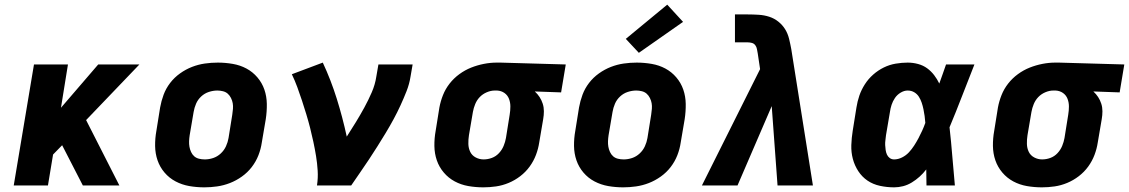

<svg xmlns="http://www.w3.org/2000/svg" viewBox="-20 -797 4851 825"><path d="M39 0 126 -520H272L242 -334L402 -520H579L350 -281L493 0H336L247 -173L208 -133L186 0Z M858 8Q825 8 793.5 2.5Q762 -3 734.5 -17.5Q707 -32 687 -55.5Q667 -79 657 -108Q647 -137 646.5 -169.5Q646 -202 652 -235L668 -335Q673 -363 683 -390Q693 -417 711 -440.5Q729 -464 753.5 -481.5Q778 -499 805 -509.5Q832 -520 860 -524Q888 -528 916 -528Q948 -528 980 -522.5Q1012 -517 1039 -502.5Q1066 -488 1086 -464.5Q1106 -441 1116 -412Q1126 -383 1126.5 -350.5Q1127 -318 1122 -285L1105 -185Q1101 -157 1090.5 -130Q1080 -103 1062 -79.5Q1044 -56 1019.5 -38.5Q995 -21 968 -10.5Q941 0 913 4Q885 8 858 8ZM860 -112Q878 -112 896 -118Q914 -124 928.5 -137.5Q943 -151 951 -168.5Q959 -186 962 -204L978 -304Q980 -317 981 -329.5Q982 -342 980 -353.5Q978 -365 972.5 -376Q967 -387 958.5 -394.5Q950 -402 938 -405Q926 -408 914 -408Q896 -408 877.5 -402Q859 -396 844.5 -382.5Q830 -369 822.5 -351.5Q815 -334 812 -316L795 -216Q793 -203 792.5 -190.5Q792 -178 794 -166.5Q796 -155 801 -144Q806 -133 814.5 -125.5Q823 -118 835 -115Q847 -112 860 -112Z M1342 0Q1347 -32 1345 -64Q1343 -96 1338 -126.5Q1333 -157 1326.5 -187.5Q1320 -218 1312.5 -247.5Q1305 -277 1296 -306.5Q1287 -336 1277.5 -365Q1268 -394 1257.5 -422.5Q1247 -451 1234 -478L1367 -528Q1402 -453 1427 -373Q1452 -293 1470 -210Q1490 -241 1509 -272Q1528 -303 1545.5 -335Q1563 -367 1577.5 -400.5Q1592 -434 1597 -468L1606 -520H1753L1744 -468Q1739 -436 1727 -405.5Q1715 -375 1701 -344.5Q1687 -314 1671 -284.5Q1655 -255 1637.5 -226Q1620 -197 1602 -168.5Q1584 -140 1565.5 -112Q1547 -84 1527.5 -56Q1508 -28 1489 0Z M2057 8Q2024 8 1992.5 2.5Q1961 -3 1934 -17.5Q1907 -32 1887 -55.5Q1867 -79 1857 -108Q1847 -137 1846.5 -169.5Q1846 -202 1852 -235L1868 -335Q1873 -362 1883.5 -388.5Q1894 -415 1912 -438Q1930 -461 1954 -478.5Q1978 -496 2004.5 -506.5Q2031 -517 2059 -522.5Q2087 -528 2114 -528Q2118 -528 2122.5 -528Q2127 -528 2131 -528L2411 -520L2391 -400L2278 -404Q2290 -393 2298.5 -380Q2307 -367 2312 -351.5Q2317 -336 2317 -319Q2317 -302 2314 -285L2297 -185Q2293 -158 2283 -131.5Q2273 -105 2256 -81.5Q2239 -58 2215.5 -40Q2192 -22 2165.5 -11Q2139 0 2111.5 4Q2084 8 2057 8ZM2058 -112Q2076 -112 2093.5 -118.5Q2111 -125 2124 -139Q2137 -153 2144 -170Q2151 -187 2154 -204L2170 -304Q2173 -322 2173 -339.5Q2173 -357 2167 -372.5Q2161 -388 2147.5 -397.5Q2134 -407 2116 -408H2111Q2110 -408 2108.5 -408Q2107 -408 2106 -408Q2089 -408 2071.5 -400.5Q2054 -393 2041.5 -380Q2029 -367 2022 -350Q2015 -333 2012 -316L1995 -216Q1992 -197 1992.5 -178.5Q1993 -160 2000.5 -144.5Q2008 -129 2024 -120.5Q2040 -112 2058 -112Z M2658 8Q2625 8 2593.5 2.5Q2562 -3 2534.5 -17.5Q2507 -32 2487 -55.5Q2467 -79 2457 -108Q2447 -137 2446.5 -169.5Q2446 -202 2452 -235L2468 -335Q2473 -363 2483 -390Q2493 -417 2511 -440.5Q2529 -464 2553.5 -481.5Q2578 -499 2605 -509.5Q2632 -520 2660 -524Q2688 -528 2716 -528Q2748 -528 2780 -522.5Q2812 -517 2839 -502.5Q2866 -488 2886 -464.5Q2906 -441 2916 -412Q2926 -383 2926.5 -350.5Q2927 -318 2922 -285L2905 -185Q2901 -157 2890.5 -130Q2880 -103 2862 -79.5Q2844 -56 2819.5 -38.5Q2795 -21 2768 -10.5Q2741 0 2713 4Q2685 8 2658 8ZM2660 -112Q2678 -112 2696 -118Q2714 -124 2728.5 -137.5Q2743 -151 2751 -168.5Q2759 -186 2762 -204L2778 -304Q2780 -317 2781 -329.5Q2782 -342 2780 -353.5Q2778 -365 2772.5 -376Q2767 -387 2758.5 -394.5Q2750 -402 2738 -405Q2726 -408 2714 -408Q2696 -408 2677.5 -402Q2659 -396 2644.5 -382.5Q2630 -369 2622.5 -351.5Q2615 -334 2612 -316L2595 -216Q2593 -203 2592.5 -190.5Q2592 -178 2594 -166.5Q2596 -155 2601 -144Q2606 -133 2614.5 -125.5Q2623 -118 2635 -115Q2647 -112 2660 -112ZM2725 -570 2669 -630 2847 -777 2915 -703Z M2996 0 3246 -500 3236 -567Q3234 -577 3232.5 -586Q3231 -595 3225.5 -602.5Q3220 -610 3211 -612.5Q3202 -615 3193 -615H3138V-735H3193Q3216 -735 3240 -733.5Q3264 -732 3285.5 -725Q3307 -718 3324.5 -704Q3342 -690 3353.5 -671.5Q3365 -653 3370.5 -630.5Q3376 -608 3380 -586L3473 0H3321L3296 -341L3149 0Z M3822 8Q3791 8 3761 1.5Q3731 -5 3707.5 -21Q3684 -37 3668 -61.5Q3652 -86 3644.5 -114.5Q3637 -143 3638 -173.5Q3639 -204 3644 -235L3660 -335Q3664 -361 3672.5 -386Q3681 -411 3696 -434.5Q3711 -458 3732 -476.5Q3753 -495 3777.5 -507Q3802 -519 3828.5 -523.5Q3855 -528 3880 -528Q3903 -528 3925 -522Q3947 -516 3964 -503.5Q3981 -491 3994 -474Q4007 -457 4016 -438Q4023 -458 4030.5 -478.5Q4038 -499 4045 -520H4167Q4140 -452 4114 -384.5Q4088 -317 4060 -250Q4067 -188 4072 -125Q4077 -62 4083 0H3961Q3961 -17 3960.5 -34Q3960 -51 3960 -69Q3947 -52 3931.5 -38Q3916 -24 3898 -13Q3880 -2 3860.5 3Q3841 8 3822 8ZM3822 -112Q3839 -112 3856 -120.5Q3873 -129 3885.5 -142.5Q3898 -156 3908 -171.5Q3918 -187 3926.5 -203Q3935 -219 3942.5 -235.5Q3950 -252 3956 -269Q3955 -284 3953 -298.5Q3951 -313 3948 -327.5Q3945 -342 3940.5 -355.5Q3936 -369 3928.5 -381Q3921 -393 3908.5 -400.5Q3896 -408 3880 -408Q3865 -408 3850 -399Q3835 -390 3825.5 -376Q3816 -362 3811 -346.5Q3806 -331 3804 -316L3787 -216Q3786 -205 3784.5 -194.5Q3783 -184 3783.5 -173.5Q3784 -163 3785.5 -152.5Q3787 -142 3791 -133Q3795 -124 3803 -118Q3811 -112 3822 -112Z M4457 8Q4424 8 4392.5 2.5Q4361 -3 4334 -17.5Q4307 -32 4287 -55.5Q4267 -79 4257 -108Q4247 -137 4246.5 -169.5Q4246 -202 4252 -235L4268 -335Q4273 -362 4283.5 -388.5Q4294 -415 4312 -438Q4330 -461 4354 -478.5Q4378 -496 4404.5 -506.5Q4431 -517 4459 -522.5Q4487 -528 4514 -528Q4518 -528 4522.5 -528Q4527 -528 4531 -528L4811 -520L4791 -400L4678 -404Q4690 -393 4698.5 -380Q4707 -367 4712 -351.5Q4717 -336 4717 -319Q4717 -302 4714 -285L4697 -185Q4693 -158 4683 -131.5Q4673 -105 4656 -81.5Q4639 -58 4615.5 -40Q4592 -22 4565.5 -11Q4539 0 4511.5 4Q4484 8 4457 8ZM4458 -112Q4476 -112 4493.5 -118.5Q4511 -125 4524 -139Q4537 -153 4544 -170Q4551 -187 4554 -204L4570 -304Q4573 -322 4573 -339.5Q4573 -357 4567 -372.5Q4561 -388 4547.5 -397.5Q4534 -407 4516 -408H4511Q4510 -408 4508.5 -408Q4507 -408 4506 -408Q4489 -408 4471.5 -400.5Q4454 -393 4441.5 -380Q4429 -367 4422 -350Q4415 -333 4412 -316L4395 -216Q4392 -197 4392.5 -178.5Q4393 -160 4400.5 -144.5Q4408 -129 4424 -120.5Q4440 -112 4458 -112Z"/></svg>

Font: Iosevka SS04 Hv Ex Obl
Style: Regular
Weight: 900
Width: 7
Italic angle: -9°
Monospace: yes
Designer: Belleve Invis
Foundry: Belleve Invis
Version: Version 19.0.0; ttfautohint (v1.8.4)